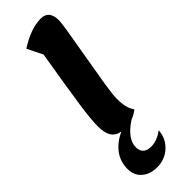

<svg xmlns="http://www.w3.org/2000/svg" viewBox="-335 -738 1049 1049"><g transform="rotate(-45 189.0 -213.5)"><path d="M207 196Q254 196 299 161Q296 220 253.5 259.5Q211 299 151 299Q96 299 62.5 269.5Q29 240 29 191Q29 81 149 22Q112 15 95.5 -12Q79 -39 79 -89Q79 -139 93 -238Q107 -337 147 -576L103 -665Q198 -726 275 -726Q339 -726 339 -648Q339 -620 305 -429Q283 -304 271 -229Q259 -154 259 -123Q259 -84 265.5 -58.5Q272 -33 286 -13Q261 6 236 15Q145 74 145 139Q145 167 161 181.5Q177 196 207 196Z"/></g></svg>

Font: Lemonada SemiBold
Style: Regular
Weight: 600
Designer: Mohamed Gaber (Arabic) Eduardo Tunni (Latin)
Foundry: Kief Type Foundry
Version: Version 3.006